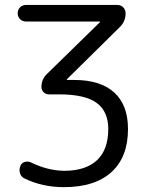

<svg xmlns="http://www.w3.org/2000/svg" viewBox="-20 -773 595 780"><path d="M419.9 -249Q419.9 -320.3 372.6 -355Q325.2 -389.6 220.7 -389.6H179.7Q166 -389.6 157.2 -398.4Q148.4 -407.2 148.4 -419.9Q148.4 -451.2 170.9 -472.7L385.7 -682.6Q386.7 -683.6 386.7 -684.6Q386.7 -685.5 385.7 -685.5H85.9Q71.3 -685.5 61.5 -695.3Q51.8 -705.1 51.8 -719.2Q51.8 -733.4 61.5 -743.2Q71.3 -752.9 85.9 -752.9H457Q470.7 -752.9 480.5 -743.2Q490.2 -733.4 490.2 -718.8Q490.2 -685.5 465.8 -662.1L252 -451.2Q251 -450.2 251 -449.2Q251 -448.2 252 -448.2H281.2Q387.7 -448.2 443.8 -397.5Q500 -346.7 500 -249Q500 -134.8 432.6 -73.7Q365.2 -12.7 240.2 -12.7Q151.4 -12.7 80.1 -47.9Q66.4 -53.7 61.5 -68.4Q56.6 -83 62.5 -97.7Q66.4 -110.4 79.6 -114.7Q92.8 -119.1 105.5 -113.3Q172.9 -80.1 240.2 -79.1Q328.1 -79.1 374 -122.1Q419.9 -165 419.9 -249Z"/></svg>

Font: Gen Jyuu Gothic Normal
Style: Regular
Weight: 300
Designer: [Source Han Sans]
Ryoko NISHIZUKA  (kana & ideographs); Paul D. Hunt (Latin, Greek & Cyrillic); Wenlong ZHANG  (bopomofo
Version: Version 1.002.20150607